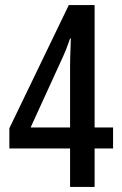

<svg xmlns="http://www.w3.org/2000/svg" viewBox="-20 -739 481 759"><path d="M427 -152H354V0H257V-152H17V-232L252 -719H354V-235H427ZM257 -475Q257 -489 257.5 -511Q258 -533 259 -554Q260 -575 260 -587H257Q242 -542 224 -504L101 -235H257Z"/></svg>

Font: Noto Sans Georgian ExtraCondensed Medium
Style: Regular
Weight: 500
Width: 2
Designer: Monotype Design Team, Akaki Razmadze
Foundry: Google LLC
Version: Version 2.005; ttfautohint (v1.8.4.7-5d5b)